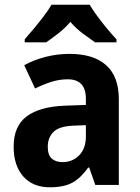

<svg xmlns="http://www.w3.org/2000/svg" viewBox="-20 -786 594 816"><path d="M276 -557Q377 -557 431 -509Q485 -461 485 -364V0H385L359 -74H355Q324 -30 288 -10Q252 10 192 10Q120 10 79 -36Q38 -82 38 -163Q38 -250 93.5 -291.5Q149 -333 258 -337L345 -340V-366Q345 -449 268 -449Q233 -449 199.5 -438.5Q166 -428 129 -410L83 -509Q125 -532 174.5 -544.5Q224 -557 276 -557ZM294 -252Q233 -250 208 -226Q183 -202 183 -162Q183 -127 200 -112Q217 -97 246 -97Q288 -97 316.5 -126Q345 -155 345 -206V-254ZM361 -766Q374 -744 393.5 -717.5Q413 -691 434.5 -665Q456 -639 475 -619V-606H384Q361 -622 332 -643.5Q303 -665 279 -693Q255 -665 226.5 -643Q198 -621 176 -606H85V-619Q102 -638 124 -664.5Q146 -691 166.5 -718Q187 -745 199 -766Z"/></svg>

Font: Noto Sans Gurmukhi UI SemiCondensed
Style: Bold
Weight: 700
Width: 4
Designer: Jelle Bosma - Monotype Design Team
Foundry: Monotype Imaging Inc.
Version: Version 2.004; ttfautohint (v1.8.4.7-5d5b)